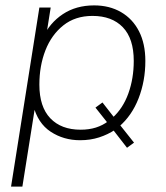

<svg xmlns="http://www.w3.org/2000/svg" viewBox="-20 -512 614 712"><path d="M21 180 126 -484H168L150 -371H138Q164 -427 213 -459.5Q262 -492 329 -492Q386 -492 429 -467Q472 -442 495.5 -396Q519 -350 519 -286Q519 -212 494 -147.5Q469 -83 421 -42L423 -51L477 17L451 36L399 -31H407Q380 -13 347.5 -2.5Q315 8 277 8Q216 8 168 -23.5Q120 -55 103 -122H111L63 180ZM279 -31Q310 -31 335.5 -39Q361 -47 382 -63L380 -55L334 -113L360 -132L406 -73L397 -75Q436 -110 456 -165.5Q476 -221 476 -286Q476 -369 435.5 -411Q395 -453 323 -453Q259 -453 215 -418Q171 -383 148.5 -325.5Q126 -268 126 -198Q126 -116 166.5 -73.5Q207 -31 279 -31Z"/></svg>

Font: Nunito Sans 12pt ExtraLight
Style: Italic
Weight: 200
Italic angle: -9°
Designer: Vernon Adams
Foundry: Vernon Adams
Version: Version 3.101;gftools[0.9.27]